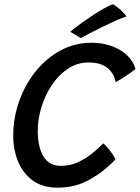

<svg xmlns="http://www.w3.org/2000/svg" viewBox="-20 -860 644 885"><path d="M512 -125Q462 -71.5 395.2 -33.2Q328.5 5 245 5Q176 5 130.8 -28.2Q85.5 -61.5 63.2 -115.8Q41 -170 41 -233.5Q41 -317 68.5 -394Q96 -471 145 -531.8Q194 -592.5 259.8 -627.8Q325.5 -663 402.5 -663Q450 -663 492 -648.5Q534 -634 563.8 -607Q593.5 -580 604.5 -542Q593.5 -533 576.8 -521Q560 -509 542.5 -498.2Q525 -487.5 513 -481Q512 -488 507 -502.8Q502 -517.5 489 -533.5Q476 -549.5 451.5 -560.8Q427 -572 387.5 -572Q336 -572 293 -543.2Q250 -514.5 219 -468Q188 -421.5 171 -366Q154 -310.5 154 -257Q154 -182.5 180.2 -139Q206.5 -95.5 261 -95.5Q303 -95.5 339.2 -112.2Q375.5 -129 405 -153Q434.5 -177 456 -199Q465 -192 476.5 -178.5Q488 -165 498.2 -150.2Q508.5 -135.5 512 -125ZM501 -840Q522 -828 540 -810.5Q558 -793 563 -784Q545 -779 514.8 -765.5Q484.5 -752 451.5 -735.8Q418.5 -719.5 391.2 -705.5Q364 -691.5 352.5 -684.5L304 -713.5Q318.5 -726.5 345.5 -746.2Q372.5 -766 403.2 -786.5Q434 -807 460.8 -822Q487.5 -837 501 -840Z"/></svg>

Font: Grandstander
Style: Italic
Weight: 400
Italic angle: -15°
Designer: Tyler Finck
Foundry: Etcetera Type Co
Version: Version 1.200; ttfautohint (v1.8.3)